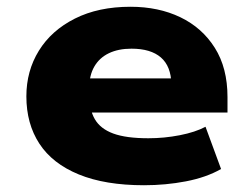

<svg xmlns="http://www.w3.org/2000/svg" viewBox="-20 -537 745 568"><path d="M406 11Q291 11 213 -21Q135 -53 96.5 -112Q58 -171 58 -252Q58 -327 95 -387Q132 -447 201.5 -482Q271 -517 366 -517Q449 -517 513.5 -486Q578 -455 615.5 -395.5Q653 -336 653 -250V-204H218V-305H501L487 -288Q486 -341 456 -367Q426 -393 369 -393Q330 -393 302 -379.5Q274 -366 259 -340Q244 -314 244 -277V-257Q244 -213 260.5 -184.5Q277 -156 315 -142Q353 -128 419 -128Q466 -128 512 -137Q558 -146 588 -162L634 -37Q590 -12 530 -0.5Q470 11 406 11Z"/></svg>

Font: Nunito Sans 7pt SemiExpanded Black
Style: Regular
Weight: 900
Width: 6
Designer: Vernon Adams
Foundry: Vernon Adams
Version: Version 3.101;gftools[0.9.27]